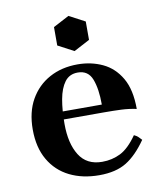

<svg xmlns="http://www.w3.org/2000/svg" viewBox="-80 -754 700 833"><g transform="rotate(-10 270.0 -337.0)"><path d="M291 15Q217 15 160.5 -13Q104 -41 72 -96Q40 -151 40 -230Q40 -307 71 -361.5Q102 -416 156 -445.5Q210 -475 280 -475Q340 -475 390 -451.5Q440 -428 470 -376.5Q500 -325 500 -240Q467 -247 433.5 -248.5Q400 -250 356 -250H147V-285H354Q354 -354 337.5 -397Q321 -440 275 -440Q238 -440 217.5 -412.5Q197 -385 188.5 -338Q180 -291 180 -230Q180 -144 212.5 -92Q245 -40 313 -40Q357 -40 394 -58.5Q431 -77 468 -130Q479 -125 486 -118.5Q493 -112 500 -104Q457 -42 410.5 -13.5Q364 15 291 15ZM278 -689 348 -652V-571L278 -534L208 -571V-652Z"/></g></svg>

Font: Poltawski Nowy
Style: Bold
Weight: 700
Designer: Adam Pótawski, Mateusz Machalski, Borys Kosmynka, Ania Wieluska
Foundry: Capitalics.wtf
Version: Version 1.001;gftools[0.9.25]